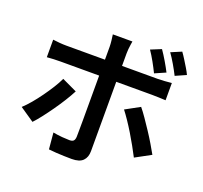

<svg xmlns="http://www.w3.org/2000/svg" viewBox="-147 -1002 1294 1225"><g transform="rotate(20 500.0 -389.5)"><path d="M761 -803Q780 -776 802.5 -738Q825 -700 839 -672L766 -640Q751 -671 730.5 -708Q710 -745 690 -774ZM888 -832Q902 -813 916.5 -789.5Q931 -766 945 -743Q959 -720 967 -702L895 -670Q879 -702 858 -738Q837 -774 817 -802ZM567 -784Q566 -777 563.5 -762Q561 -747 559.5 -730Q558 -713 558 -701Q558 -673 558 -637.5Q558 -602 558 -567Q558 -532 558 -504Q558 -484 558 -447.5Q558 -411 558 -365Q558 -319 558 -270Q558 -221 558 -175Q558 -129 558 -93Q558 -57 558 -36Q558 6 534.5 29.5Q511 53 459 53Q434 53 406.5 52Q379 51 352.5 49.5Q326 48 302 45L292 -66Q324 -60 354.5 -57.5Q385 -55 404 -55Q424 -55 432 -63.5Q440 -72 441 -91Q441 -102 441.5 -132.5Q442 -163 442 -205.5Q442 -248 442 -295.5Q442 -343 442 -386Q442 -429 442 -460.5Q442 -492 442 -504Q442 -522 442 -557.5Q442 -593 442 -633Q442 -673 442 -702Q442 -720 439 -746Q436 -772 434 -784ZM88 -622Q110 -619 134 -617Q158 -615 181 -615Q194 -615 230.5 -615Q267 -615 318 -615Q369 -615 428.5 -615Q488 -615 547.5 -615Q607 -615 659 -615Q711 -615 748 -615Q785 -615 800 -615Q820 -615 847 -617Q874 -619 894 -621V-504Q872 -505 846.5 -506Q821 -507 801 -507Q786 -507 749 -507Q712 -507 660 -507Q608 -507 549 -507Q490 -507 431 -507Q372 -507 320 -507Q268 -507 231.5 -507Q195 -507 181 -507Q159 -507 134 -506Q109 -505 88 -503ZM336 -361Q319 -328 295 -289.5Q271 -251 243.5 -212Q216 -173 190 -139.5Q164 -106 143 -84L46 -150Q71 -173 97.5 -204.5Q124 -236 149.5 -271.5Q175 -307 197 -342Q219 -377 234 -409ZM762 -411Q782 -387 805 -353.5Q828 -320 852.5 -283Q877 -246 898 -210.5Q919 -175 934 -148L829 -91Q813 -122 792.5 -159Q772 -196 749.5 -233Q727 -270 705 -302.5Q683 -335 665 -358Z"/></g></svg>

Font: Noto Sans JP Thin SemiBold
Style: Regular
Weight: 600
Version: Version 2.004-H2;hotconv 1.0.118;makeotfexe 2.5.65603